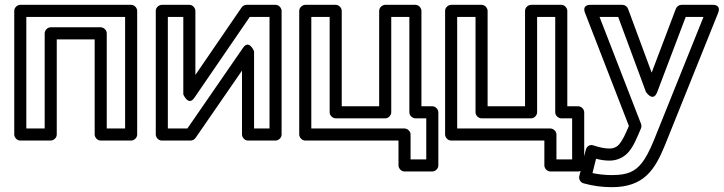

<svg xmlns="http://www.w3.org/2000/svg" viewBox="-20 -557 2997 795"><path d="M422 -25V-419C422 -434.1 407.7 -444 397 -444H190C174.9 -444 165 -429.7 165 -419V-25H89V-487H498V-25ZM372 0C372 10.7 381.9 25 397 25H523C533.7 25 548 15.1 548 0V-512C548 -522.7 538.1 -537 523 -537H64C53.3 -537 39 -527.1 39 -512V0C39 10.7 48.9 25 64 25H190C200.7 25 215 15.1 215 0V-394H372Z M755.9 -25H675V-487H739V-166C739 -166 760 -115.9 784.6 -151.9L1014.2 -487H1096V-25H1032V-345C1032 -345 1011.2 -395.2 986.4 -359.2ZM769 25C776.4 25 784.8 21.1 789.6 14.2L982 -264.7V0C982 10.7 991.9 25 1007 25H1121C1131.7 25 1146 15.1 1146 0V-512C1146 -522.7 1136.1 -537 1121 -537H1001C993.6 -537 985.1 -533 980.4 -526.1L789 -246.7V-512C789 -522.7 779.1 -537 764 -537H650C639.3 -537 625 -527.1 625 -512V0C625 10.7 634.9 25 650 25Z M1269 -25V-487H1345V-92C1345 -76.9 1359.3 -67 1370 -67H1575C1590.1 -67 1600 -81.3 1600 -92V-487H1675V-92C1675 -76.9 1689.3 -67 1700 -67H1745V103H1680V0C1680 -15.1 1665.7 -25 1655 -25ZM1219 0C1219 10.7 1228.9 25 1244 25H1630V128C1630 138.7 1639.9 153 1655 153H1770C1780.7 153 1795 143.1 1795 128V-92C1795 -102.7 1785.1 -117 1770 -117H1725V-512C1725 -522.7 1715.1 -537 1700 -537H1575C1564.3 -537 1550 -527.1 1550 -512V-117H1395V-512C1395 -522.7 1385.1 -537 1370 -537H1244C1233.3 -537 1219 -527.1 1219 -512Z M1873 -25V-487H1949V-92C1949 -76.9 1963.3 -67 1974 -67H2179C2194.1 -67 2204 -81.3 2204 -92V-487H2279V-92C2279 -76.9 2293.3 -67 2304 -67H2349V103H2284V0C2284 -15.1 2269.7 -25 2259 -25ZM1823 0C1823 10.7 1832.9 25 1848 25H2234V128C2234 138.7 2243.9 153 2259 153H2374C2384.7 153 2399 143.1 2399 128V-92C2399 -102.7 2389.1 -117 2374 -117H2329V-512C2329 -522.7 2319.1 -537 2304 -537H2179C2168.3 -537 2154 -527.1 2154 -512V-117H1999V-512C1999 -522.7 1989.1 -537 1974 -537H1848C1837.3 -537 1823 -527.1 1823 -512Z M2448 100.4C2469.6 105.8 2485.8 108 2504 108C2527.9 108 2550.4 100.3 2569 85.6C2589.6 69.3 2605.1 42.2 2621 4.9L2633.9 -25.1C2636.6 -31.2 2636.3 -39 2634.3 -44L2462.5 -487H2539.6L2654.6 -176.3C2654.6 -176.3 2684.2 -131 2701.4 -176.1L2819.3 -487H2893L2686.8 25.6C2669.4 68.2 2652.5 99.2 2637.9 117.4C2610.1 152.4 2579.8 168 2513 168C2486.2 168 2458.3 164.9 2433.3 159.7ZM2438.1 45.3C2418.8 38.8 2408.3 52.5 2405.7 63L2378.7 172C2375.6 184.7 2383.3 198.5 2396.3 202.1C2434.5 212.7 2473.4 218 2513 218C2645.9 218 2691.3 146.8 2733.2 44.4L2953.2 -502.7C2968.3 -540.2 2930 -537 2930 -537H2802C2792 -537 2782.3 -530.6 2778.6 -520.9L2678.3 -256.3L2580.4 -520.7C2576.9 -530.3 2567.4 -537 2557 -537H2426C2386 -537 2402.7 -503 2402.7 -503L2584 -35.5L2575 -14.9C2560.3 19.8 2546.1 40 2538 46.4C2527.9 54.3 2517.5 58 2504 58C2485.5 58 2463.5 54 2438.1 45.3Z"/></svg>

Font: Fog Sans
Style: Outline
Weight: 700
Foundry: Intel Corporation
Version: Version 1.00